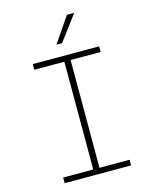

<svg xmlns="http://www.w3.org/2000/svg" viewBox="-149 -1149 997 1246"><g transform="rotate(-15 350.0 -526.0)"><path d="M127 0V-38H329V-762H127V-800H573V-762H371V-38H573V0ZM308 -882 424 -1052H473L346 -882Z"/></g></svg>

Font: Martian Mono SemiExpanded Thin
Style: Regular
Weight: 250
Monospace: yes
Version: Version 0.930